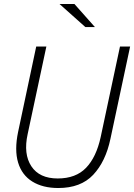

<svg xmlns="http://www.w3.org/2000/svg" viewBox="-20 -934 674 965"><path d="M273 11Q195 11 142.5 -21.5Q90 -54 71 -117Q52 -180 71 -271L162 -700H213L119 -260Q97 -160 137.5 -98.5Q178 -37 270 -37Q361 -37 412.5 -90.5Q464 -144 486 -245L583 -700H634L535 -236Q511 -122 448.5 -55.5Q386 11 273 11ZM409 -798 279 -914H354L457 -798Z"/></svg>

Font: Red Hat Mono
Style: Italic
Weight: 300
Italic angle: -12°
Monospace: yes
Designer: Pentagram, MCKL
Foundry: Pentagram, MCKL
Version: Version 1.023